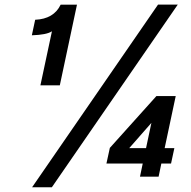

<svg xmlns="http://www.w3.org/2000/svg" viewBox="-20 -752 816 821"><path d="M235.8 -387.2H152.8L202.1 -618.2Q179.2 -603 116.2 -601.1L130.4 -667.5Q210 -670.9 239.3 -731.9H309.1ZM658.2 3.4H578.6L590.3 -52.7H435.1L449.7 -119.6L648.9 -341.3H731.4L684.1 -118.7H725.6L711.4 -52.7H669.9ZM604.5 -118.7 627.4 -226.6 532.7 -118.7ZM201.7 48.8H117.2L655.8 -732.4H740.2Z"/></svg>

Font: Cadman
Style: Bold Italic
Weight: 700
Italic angle: -12°
Designer: Paul James MIller
Foundry: High-Logic / Made with FontCreator
Version: Version 2.114;March 28, 2021;FontCreator 13.0.0.2683 64-bit